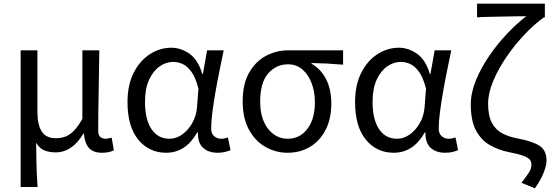

<svg xmlns="http://www.w3.org/2000/svg" viewBox="-20 -816 2994 1042"><path d="M92 199V-543H183V-210Q183 -139 206.5 -102.5Q230 -66 283 -66Q308 -66 331.5 -73.5Q355 -81 378.5 -104Q402 -127 427 -171V-543H519Q518 -433 515.5 -318.5Q513 -204 513 -106Q513 -83 524 -73Q535 -63 553 -63Q565 -63 586 -69L598 0Q585 6 570 9.5Q555 13 533 13Q487 13 463.5 -12Q440 -37 435 -92H433Q403 -40 364.5 -14.5Q326 11 282 11Q249 11 222.5 1Q196 -9 176 -41Q177 12 177.5 50Q178 88 179.5 122Q181 156 184 199Z M882 13Q789 13 730.5 -58Q672 -129 672 -262Q672 -355 705.5 -421Q739 -487 793.5 -522Q848 -557 910 -557Q961 -557 1008 -524.5Q1055 -492 1078 -414H1081L1104 -543H1194Q1183 -489 1171 -430.5Q1159 -372 1149 -314.5Q1139 -257 1132.5 -206.5Q1126 -156 1126 -119Q1126 -91 1142 -77Q1158 -63 1180 -63Q1198 -63 1217 -70L1231 -1Q1219 4 1202 8.5Q1185 13 1161 13Q1112 13 1082.5 -13.5Q1053 -40 1054 -97H1050Q988 13 882 13ZM900 -63Q936 -63 968.5 -86Q1001 -109 1023 -147.5Q1045 -186 1049 -232L1057 -335Q1042 -394 1019.5 -425.5Q997 -457 971.5 -468.5Q946 -480 920 -480Q881 -480 846 -455.5Q811 -431 789 -383Q767 -335 767 -263Q767 -168 802 -115.5Q837 -63 900 -63Z M1541 13Q1476 13 1420 -19Q1364 -51 1330.5 -113.5Q1297 -176 1297 -265Q1297 -361 1332.5 -422.5Q1368 -484 1424.5 -513.5Q1481 -543 1545 -543H1842V-465Q1796 -469 1756 -471Q1716 -473 1671 -474V-470Q1721 -442 1749.5 -386.5Q1778 -331 1778 -254Q1778 -170 1746.5 -110Q1715 -50 1661.5 -18.5Q1608 13 1541 13ZM1542 -63Q1607 -63 1648 -116.5Q1689 -170 1689 -261Q1689 -316 1672 -362.5Q1655 -409 1622.5 -438Q1590 -467 1543 -467Q1479 -467 1435.5 -417.5Q1392 -368 1392 -265Q1392 -172 1434.5 -117.5Q1477 -63 1542 -63Z M2117 13Q2024 13 1965.5 -58Q1907 -129 1907 -262Q1907 -355 1940.5 -421Q1974 -487 2028.5 -522Q2083 -557 2145 -557Q2196 -557 2243 -524.5Q2290 -492 2313 -414H2316L2339 -543H2429Q2418 -489 2406 -430.5Q2394 -372 2384 -314.5Q2374 -257 2367.5 -206.5Q2361 -156 2361 -119Q2361 -91 2377 -77Q2393 -63 2415 -63Q2433 -63 2452 -70L2466 -1Q2454 4 2437 8.5Q2420 13 2396 13Q2347 13 2317.5 -13.5Q2288 -40 2289 -97H2285Q2223 13 2117 13ZM2135 -63Q2171 -63 2203.5 -86Q2236 -109 2258 -147.5Q2280 -186 2284 -232L2292 -335Q2277 -394 2254.5 -425.5Q2232 -457 2206.5 -468.5Q2181 -480 2155 -480Q2116 -480 2081 -455.5Q2046 -431 2024 -383Q2002 -335 2002 -263Q2002 -168 2037 -115.5Q2072 -63 2135 -63Z M2883 206 2810 176Q2839 139 2851.5 119Q2864 99 2864 77Q2864 60 2854 49Q2844 38 2817.5 28.5Q2791 19 2739 9Q2685 -2 2638.5 -28.5Q2592 -55 2563.5 -107.5Q2535 -160 2535 -249Q2535 -312 2562.5 -379.5Q2590 -447 2634.5 -512Q2679 -577 2732 -633Q2785 -689 2836 -728Q2812 -728 2778 -727.5Q2744 -727 2706 -726Q2668 -725 2632 -724.5Q2596 -724 2569 -722V-796H2937V-722H2932Q2880 -685 2827 -629Q2774 -573 2729 -507.5Q2684 -442 2656.5 -376Q2629 -310 2629 -253Q2629 -189 2649 -150.5Q2669 -112 2705.5 -92.5Q2742 -73 2792 -64Q2871 -49 2908.5 -24.5Q2946 0 2946 56Q2946 81 2931 120Q2916 159 2883 206Z"/></svg>

Font: Chiron Sans HK TT
Style: Regular
Weight: 400
Designer: Ryoko NISHIZUKA 西塚涼子 (kana, bopomofo & ideographs); Paul D. Hunt (Latin, Greek & Cyrillic); Sandoll Communications 산돌커뮤니
Foundry: Adobe
Version: Version 2.022;hotconv 1.0.109;makeotfexe 2.5.65596